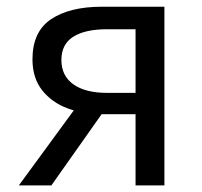

<svg xmlns="http://www.w3.org/2000/svg" viewBox="-20 -563 612 583"><path d="M78.6 -382.8Q78.6 -467 135.2 -504.8Q191.8 -542.6 289.6 -542.6H479.2V0H391.6V-216.2H289.6Q233.2 -216.2 185.4 -233.9Q137.6 -251.6 108.1 -288.8Q78.6 -326 78.6 -382.8ZM391.6 -474.2H305.2Q238.2 -474.2 202.3 -451.3Q166.4 -428.4 166.4 -381Q166.4 -332.8 202.8 -306.9Q239.2 -281 305.2 -281H391.6ZM301.8 -235 136 0H37.2L228.6 -261.4Z"/></svg>

Font: 寒蝉端黑体 Light
Style: Regular
Weight: 300
Designer: ChillDuanSans {Warren2060}; 
Source Han Sans {Ryoko NISHIZUKA 西塚涼子 (kana, bopomofo & ideographs); Paul D. Hunt (Latin, G
Foundry: ChillType&Adobe
Version: Version 1.300;Glyphs 3.3 (3306)